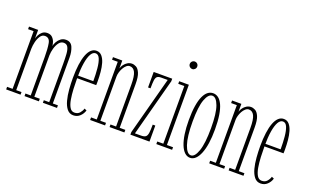

<svg xmlns="http://www.w3.org/2000/svg" viewBox="-81 -1101 2423 1503"><g transform="rotate(20 1130.5 -349.0)"><path d="M19.5 0V-21.5H65.5V-502H19.5V-523.5H95.5V-451Q97.5 -462.5 106.2 -480.2Q115 -498 131.5 -511.8Q148 -525.5 172.5 -525.5Q199.5 -525.5 214.8 -510.2Q230 -495 236.5 -475.5Q243 -456 243 -443Q246.5 -460 257 -479Q267.5 -498 285.5 -511.8Q303.5 -525.5 328 -525.5Q369 -525.5 384.8 -489Q400.5 -452.5 400.5 -403.5V-21.5H443V0H325.5V-21.5H370.5V-340Q370.5 -387.5 368 -423Q365.5 -458.5 354.5 -478Q343.5 -497.5 319 -497.5Q295.5 -497.5 279.8 -476.2Q264 -455 255.5 -424.5Q247 -394 246.5 -366.5V-21.5H292V0H172.5V-21.5H216.5V-340Q216.5 -411.5 208.5 -454.5Q200.5 -497.5 163 -497.5Q140 -497.5 125.2 -475.8Q110.5 -454 103.2 -423.8Q96 -393.5 95.5 -366.5V-21.5H139.5V0Z M581.5 11Q549 11 528.8 -14.2Q508.5 -39.5 497.8 -80.2Q487 -121 483.2 -169Q479.5 -217 479.5 -262.5Q479.5 -325.5 486.2 -374.8Q493 -424 506 -457.8Q519 -491.5 538 -509Q557 -526.5 581.5 -526.5Q609.5 -526.5 627.2 -506Q645 -485.5 654.5 -452.8Q664 -420 667.5 -381.8Q671 -343.5 671 -308Q671 -299 671 -290Q671 -281 670.5 -272.5H505V-294H638.5Q638.5 -351 634 -399.2Q629.5 -447.5 617.2 -476.5Q605 -505.5 581.5 -505.5Q559.5 -505.5 543.8 -477.8Q528 -450 519.8 -399.2Q511.5 -348.5 511.5 -278Q511.5 -231.5 513.8 -184.5Q516 -137.5 522.8 -98.5Q529.5 -59.5 543.8 -35.8Q558 -12 582.5 -12Q611 -12 626.8 -30.8Q642.5 -49.5 647.5 -69L667 -60.5Q658.5 -31 636 -10Q613.5 11 581.5 11Z M719 0V-21.5H766.5V-502H719V-523.5H796.5V-458Q801 -474.5 812.5 -490.2Q824 -506 840.8 -516.2Q857.5 -526.5 877.5 -526.5Q894 -526.5 912.5 -516.8Q931 -507 944.2 -476.5Q957.5 -446 957.5 -383.5V-21.5H1004.5V0H881V-21.5H927.5V-370Q927.5 -441.5 912.5 -472Q897.5 -502.5 867.5 -502.5Q853 -502.5 839.8 -490.8Q826.5 -479 816.8 -461.5Q807 -444 801.8 -425Q796.5 -406 796.5 -391.5V-21.5H843.5V0Z M1054.5 0V-21.5L1182.5 -502H1127.5Q1105 -502 1094.8 -493Q1084.5 -484 1081.5 -460.8Q1078.5 -437.5 1078.5 -394.5H1058V-523.5H1212.5V-502L1084.5 -21.5H1134.5Q1161 -21.5 1173 -30.5Q1185 -39.5 1188.5 -63.8Q1192 -88 1192 -133.5H1213.5V0Z M1270.5 0V-21.5H1321V-502H1270.5V-523.5H1351V-21.5H1402V0ZM1334.5 -648Q1320.5 -648 1311.2 -657.2Q1302 -666.5 1302 -679Q1302 -692.5 1311.2 -701.5Q1320.5 -710.5 1334.5 -710.5Q1346 -710.5 1355 -701.5Q1364 -692.5 1364 -679Q1364 -666.5 1355 -657.2Q1346 -648 1334.5 -648Z M1554 11Q1529 11 1508.8 -8Q1488.5 -27 1474.2 -62.8Q1460 -98.5 1452.5 -149.2Q1445 -200 1445 -263.5Q1445 -333 1453 -383Q1461 -433 1475.8 -464.8Q1490.5 -496.5 1510.2 -511.5Q1530 -526.5 1554 -526.5Q1577.5 -526.5 1597.5 -511.5Q1617.5 -496.5 1632.2 -464.8Q1647 -433 1655 -383Q1663 -333 1663 -263.5Q1663 -200 1655.5 -149.2Q1648 -98.5 1633.5 -62.8Q1619 -27 1599 -8Q1579 11 1554 11ZM1554 -9.5Q1586.5 -9.5 1608.5 -73.2Q1630.5 -137 1630.5 -263.5Q1630.5 -387.5 1608.5 -446.8Q1586.5 -506 1554 -506Q1521 -506 1499 -446.8Q1477 -387.5 1477 -263.5Q1477 -137 1499 -73.2Q1521 -9.5 1554 -9.5Z M1711 0V-21.5H1758.5V-502H1711V-523.5H1788.5V-458Q1793 -474.5 1804.5 -490.2Q1816 -506 1832.8 -516.2Q1849.5 -526.5 1869.5 -526.5Q1886 -526.5 1904.5 -516.8Q1923 -507 1936.2 -476.5Q1949.5 -446 1949.5 -383.5V-21.5H1996.5V0H1873V-21.5H1919.5V-370Q1919.5 -441.5 1904.5 -472Q1889.5 -502.5 1859.5 -502.5Q1845 -502.5 1831.8 -490.8Q1818.5 -479 1808.8 -461.5Q1799 -444 1793.8 -425Q1788.5 -406 1788.5 -391.5V-21.5H1835.5V0Z M2142 11Q2109.5 11 2089.2 -14.2Q2069 -39.5 2058.2 -80.2Q2047.5 -121 2043.8 -169Q2040 -217 2040 -262.5Q2040 -325.5 2046.8 -374.8Q2053.5 -424 2066.5 -457.8Q2079.5 -491.5 2098.5 -509Q2117.5 -526.5 2142 -526.5Q2170 -526.5 2187.8 -506Q2205.5 -485.5 2215 -452.8Q2224.5 -420 2228 -381.8Q2231.5 -343.5 2231.5 -308Q2231.5 -299 2231.5 -290Q2231.5 -281 2231 -272.5H2065.5V-294H2199Q2199 -351 2194.5 -399.2Q2190 -447.5 2177.8 -476.5Q2165.5 -505.5 2142 -505.5Q2120 -505.5 2104.2 -477.8Q2088.5 -450 2080.2 -399.2Q2072 -348.5 2072 -278Q2072 -231.5 2074.2 -184.5Q2076.5 -137.5 2083.2 -98.5Q2090 -59.5 2104.2 -35.8Q2118.5 -12 2143 -12Q2171.5 -12 2187.2 -30.8Q2203 -49.5 2208 -69L2227.5 -60.5Q2219 -31 2196.5 -10Q2174 11 2142 11Z"/></g></svg>

Font: Imbue 48pt Thin
Style: Regular
Weight: 250
Designer: Tyler Finck
Foundry: Etcetera Type Company
Version: Version 1.102